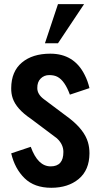

<svg xmlns="http://www.w3.org/2000/svg" viewBox="-20 -891 468 920"><path d="M127.4 -187.5Q161.1 -93.8 222.7 -93.8Q284.2 -93.8 283.7 -163.1Q283.7 -199.7 252.4 -228.5L127.4 -322.3Q58.6 -368.7 41 -419.9Q33.2 -442.4 33.7 -468.8Q34.2 -548.8 85 -591.3Q135.7 -633.8 221.2 -633.8Q335 -633.8 385.7 -532.2Q400.4 -503.9 408.7 -468.8L314.9 -437.5Q290.5 -503.9 255.9 -522.5Q240.2 -531.2 215.8 -531.2Q191.4 -531.2 174.8 -514.6Q158.2 -498 158.7 -468.8Q158.7 -439.5 189.9 -416L314.9 -322.3Q384.3 -267.6 401.4 -209.5Q408.7 -184.6 408.7 -156.2Q408.2 -76.2 357.4 -33.7Q306.6 8.8 225.6 8.8Q144.5 8.8 97.7 -37.1Q50.8 -83 33.7 -156.2ZM195.3 -683.6 257.8 -871.1H382.8L257.8 -683.6Z"/></svg>

Font: Oswald-Regular
Style: Regular
Weight: 400
Designer: vernon adams
Foundry: vernon adams
Version: Version 2.002; ttfautohint (v0.92.18-e454-dirty) -l 8 -r 50 